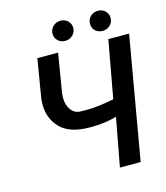

<svg xmlns="http://www.w3.org/2000/svg" viewBox="-127 -977 931 1074"><g transform="rotate(-15 338.5 -440.0)"><path d="M322.8 -879.9C304.7 -879.4 290.5 -873 279.3 -861.3C268.1 -849.6 262.7 -835.9 262.7 -820.3C262.7 -804.7 268.1 -791.5 279.3 -780.3C290.5 -769 305.2 -763.7 323.2 -763.7C340.3 -764.2 355 -770.5 366.2 -781.7C377.4 -793 383.3 -806.6 383.3 -823.2C383.3 -839.4 377.4 -852.5 366.2 -863.8C355 -874.5 340.3 -879.9 322.8 -879.9ZM479.5 -819.8C479.5 -788.1 502.9 -763.2 539.6 -763.2C556.6 -763.7 571.3 -770 582.5 -781.2C593.8 -792.5 599.6 -806.2 599.6 -822.8C599.6 -838.4 594.2 -851.6 583 -862.8C571.8 -874 557.1 -879.4 539.1 -879.4C522.5 -878.9 508.3 -873 497.1 -862.3C485.4 -851.1 479.5 -836.9 479.5 -819.8ZM556.6 -710.9 496.1 -378.9C433.6 -366.2 381.3 -359.9 340.3 -359.9C337.4 -359.9 324.2 -359.9 301.8 -360.4C278.8 -360.8 260.7 -370.6 247.1 -389.2C233.4 -407.7 226.6 -430.7 226.6 -458C226.6 -467.3 227.1 -477.1 228.5 -487.3L265.6 -710.9H145.5L108.4 -487.8C106.9 -475.6 106.4 -463.4 106.4 -452.1C106.4 -397.5 124 -352.1 159.7 -315.9C195.3 -279.8 251 -261.2 325.7 -260.7C330.6 -260.7 335 -260.7 339.8 -260.7C390.6 -260.7 439.5 -267.1 485.4 -280.3L433.1 0H553.2L676.8 -710.9Z"/></g></svg>

Font: Roboto Medium
Style: Italic
Weight: 500
Italic angle: -12°
Designer: Google
Version: Version 2.137; 2017